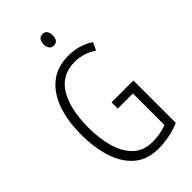

<svg xmlns="http://www.w3.org/2000/svg" viewBox="-277 -995 1087 1087"><g transform="rotate(-45 266.5 -452.0)"><path d="M303 -364H478V-25Q437 -7 392.5 1.5Q348 10 306 10Q218 10 162 -37.5Q106 -85 79 -168Q52 -251 52 -357Q52 -465 81 -547.5Q110 -630 168.5 -677Q227 -724 317 -724Q358 -724 396 -713.5Q434 -703 470 -679L448 -633Q415 -655 382.5 -664.5Q350 -674 318 -674Q212 -674 160.5 -588.5Q109 -503 109 -356Q109 -265 130 -194Q151 -123 195 -82Q239 -41 310 -41Q341 -41 370.5 -46.5Q400 -52 424 -61V-314H303ZM300 -914Q319 -914 327.5 -901Q336 -888 336 -868Q336 -822 300 -822Q282 -822 272.5 -834.5Q263 -847 263 -868Q263 -888 272 -901Q281 -914 300 -914Z"/></g></svg>

Font: Noto Sans Thai ExtCond Light
Style: Regular
Weight: 300
Width: 2
Designer: Monotype Design Team
Foundry: Monotype Imaging Inc.
Version: Version 2.002; ttfautohint (v1.8.4.7-5d5b)